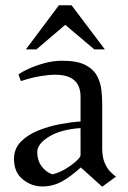

<svg xmlns="http://www.w3.org/2000/svg" viewBox="-20 -694 484 727"><path d="M367 13 286 -60Q250 -27 215.5 -7.5Q181 12 140 12Q99 12 66 -15Q33 -42 33 -92Q33 -131 59 -157.5Q85 -184 125 -200Q165 -216 208 -224Q251 -232 285 -234V-328Q285 -411 189 -411Q164 -411 131.5 -405.5Q99 -400 59 -387L50 -412Q61 -421 87 -433Q113 -445 147 -454.5Q181 -464 216 -464Q273 -464 304 -447.5Q335 -431 348 -405.5Q361 -380 364 -352.5Q367 -325 367 -303V-133Q367 -99 376.5 -77Q386 -55 398.5 -43Q411 -31 419 -25ZM178 -34Q202 -39 226.5 -53.5Q251 -68 268 -83.5Q285 -99 285 -106V-209Q210 -204 165.5 -176.5Q121 -149 121 -118Q121 -87 137.5 -64.5Q154 -42 178 -34ZM78 -507 203 -674H251L377 -507H337L227 -600L118 -507Z"/></svg>

Font: Belleza
Style: Regular
Weight: 400
Designer: Eduardo Rodriguez Tunni
Foundry: Eduardo Rodriguez Tunni
Version: Version 1.003; ttfautohint (v1.8.4.7-5d5b)